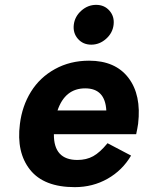

<svg xmlns="http://www.w3.org/2000/svg" viewBox="-20 -761 592 791"><path d="M417 -601Q390 -577 356 -577Q322 -577 301 -601Q280 -625 284 -659Q288 -693 315 -717Q342 -741 376 -741Q410 -741 431 -717Q452 -693 448 -659Q444 -625 417 -601ZM549 -251Q546 -231 541 -208H202Q201 -102 299 -102Q336 -102 364 -117.5Q392 -133 423 -171L520 -120Q484 -59 423 -24.5Q362 10 288 10Q161 10 104 -61.5Q47 -133 62 -250Q71 -324 107.5 -383Q144 -442 206.5 -476.5Q269 -511 347 -511Q455 -511 509 -440.5Q563 -370 549 -251ZM331 -397Q248 -397 217 -306H418Q413 -397 331 -397Z"/></svg>

Font: Orkney
Style: BoldItalic
Weight: 700
Designer: Samuel Oakes and Alfredo Marco Pradil
Foundry: Alfredo Marco Pradil
Version: 1.0; ttfautohint (v1.5)